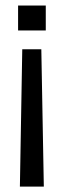

<svg xmlns="http://www.w3.org/2000/svg" viewBox="-20 -520 228 690"><path d="M45 -500H144.5V-410.5H45ZM60 -343H128.5L137.5 150.5H51.5Z"/></svg>

Font: Overused Grotesk
Style: Regular
Weight: 450
Version: Version 0.004